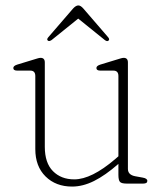

<svg xmlns="http://www.w3.org/2000/svg" viewBox="-20 -676 606 707"><path d="M110 -127V-396Q110 -416 91.5 -416H43.5Q29 -416 29 -425.5Q29 -433.5 43 -438L102 -456Q110.5 -458.5 117.8 -460.8Q125 -463 129.5 -463Q145 -463 145 -446V-135.5Q145 -76 175 -45.8Q205 -15.5 253.5 -15.5Q317 -15.5 404.5 -90.5L416 -100.5V-396Q416 -416 397.5 -416H349.5Q335 -416 335 -425.5Q335 -433.5 349 -438L408 -456Q416.5 -458.5 423.8 -460.8Q431 -463 435.5 -463Q451 -463 451 -446V-54Q451 -32 478 -27L505.5 -22Q522.5 -19 522.5 -10Q522.5 0 507.5 0H446Q428 0 422 -6Q416 -12 416 -32.5V-72.5Q367.5 -30 326.2 -9.5Q285 11 245.5 11Q185.5 11 147.8 -26.2Q110 -63.5 110 -127ZM379 -526Q374 -522.5 366 -528.5L268 -607.5L170 -528.5Q161.5 -523 157 -526Q150.5 -530 157.5 -538.5L249 -644.5Q259.5 -656 268.5 -656Q277 -656 287 -644.5L378.5 -538.5Q385 -530.5 379 -526Z"/></svg>

Font: Fraunces 9pt S050 Thin
Style: Regular
Weight: 100
Version: Version 1.000; ttfautohint (v1.8.3)